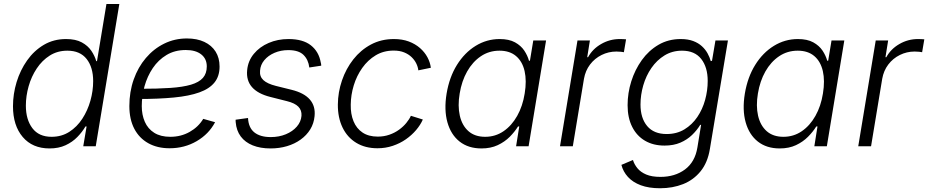

<svg xmlns="http://www.w3.org/2000/svg" viewBox="-20 -748 4748 982"><path d="M233.4 11.2Q146 11.2 96.2 -47.4Q46.4 -106 46.4 -204.6Q46.4 -267.1 64.9 -328.1Q83.5 -389.2 118.7 -439Q153.8 -488.8 204.1 -518.6Q254.4 -548.3 317.9 -548.3Q367.2 -548.3 398.4 -531.2Q429.7 -514.2 447.3 -488Q464.8 -461.9 472.2 -435.5H476.1L524.4 -727.5H590.3L469.7 0H405.8L422.9 -101.1H417Q400.9 -73.2 375.7 -47.4Q350.6 -21.5 315.2 -5.1Q279.8 11.2 233.4 11.2ZM243.7 -48.3Q294.9 -48.3 334.5 -73.7Q374 -99.1 401.1 -140.9Q428.2 -182.6 442.4 -232.9Q456.5 -283.2 456.5 -333Q456.5 -403.8 423.1 -446.3Q389.6 -488.8 324.7 -488.8Q273.9 -488.8 234.6 -463.9Q195.3 -439 168 -397.9Q140.6 -356.9 126.5 -307.1Q112.3 -257.3 112.3 -207.5Q112.3 -136.7 145.5 -92.5Q178.7 -48.3 243.7 -48.3Z M847.2 10.3Q784.7 10.3 738.3 -15.6Q691.9 -41.5 666.7 -89.8Q641.6 -138.2 641.6 -205.6Q641.6 -278.3 663.8 -341.3Q686 -404.3 726.1 -451.4Q766.1 -498.5 819.8 -524.9Q873.5 -551.3 936 -551.3Q987.8 -551.3 1025.1 -533.7Q1062.5 -516.1 1082.8 -483.9Q1103 -451.7 1103 -407.7Q1103 -358.4 1077.1 -326.2Q1051.3 -293.9 999.5 -275.4Q947.8 -256.8 869.9 -249.3Q792 -241.7 688.5 -241.7L696.3 -293.9Q786.1 -293.9 850.8 -298.3Q915.5 -302.7 956.8 -314.9Q998 -327.1 1017.8 -349.6Q1037.6 -372.1 1037.6 -408.2Q1037.6 -447.3 1009.3 -469.7Q981 -492.2 930.2 -492.2Q874 -492.2 831.8 -466.8Q789.6 -441.4 761.5 -399.7Q733.4 -357.9 719.2 -307.1Q705.1 -256.3 705.1 -205.1Q705.1 -160.6 720.7 -125Q736.3 -89.4 768.8 -68.8Q801.3 -48.3 851.1 -48.3Q905.8 -48.3 950.2 -73.5Q994.6 -98.6 1019.5 -140.1L1080.1 -123Q1048.3 -62.5 986.1 -26.1Q923.8 10.3 847.2 10.3Z M1363.8 11.2Q1311.5 11.2 1272.7 -4.4Q1233.9 -20 1211.4 -50Q1189 -80.1 1185.5 -123Q1185.1 -127 1185.1 -129.4Q1185.1 -131.8 1185.1 -135.7L1248.5 -144.5Q1251 -94.7 1281 -70.8Q1311 -46.9 1364.7 -46.9Q1407.2 -46.9 1441.9 -61.3Q1476.6 -75.7 1498 -100.3Q1519.5 -125 1522 -155.8Q1523.9 -184.1 1505.9 -202.4Q1487.8 -220.7 1448.2 -230.5L1363.3 -252Q1298.8 -268.1 1268.8 -302.5Q1238.8 -336.9 1244.1 -389.2Q1248.5 -436.5 1278.1 -472.4Q1307.6 -508.3 1354 -528.3Q1400.4 -548.3 1455.6 -548.3Q1529.3 -548.3 1570.1 -516.1Q1610.8 -483.9 1620.6 -428.2Q1621.6 -424.3 1622.3 -420.7Q1623 -417 1623 -412.1L1562 -402.8Q1557.1 -442.9 1532.2 -467.3Q1507.3 -491.7 1454.6 -491.7Q1416 -491.7 1383.8 -477.8Q1351.6 -463.9 1331.8 -440.2Q1312 -416.5 1310.1 -386.7Q1307.1 -356.9 1326.9 -338.4Q1346.7 -319.8 1391.1 -308.6L1471.7 -288.6Q1535.2 -272.9 1564.7 -239Q1594.2 -205.1 1588.9 -153.8Q1585.4 -116.7 1566.9 -86.4Q1548.3 -56.2 1517.8 -34.2Q1487.3 -12.2 1448 -0.5Q1408.7 11.2 1363.8 11.2Z M1910.6 10.3Q1847.7 10.3 1802 -17.6Q1756.3 -45.4 1731.9 -95.9Q1707.5 -146.5 1708 -213.4Q1708.5 -276.4 1729 -336.4Q1749.5 -396.5 1787.1 -444.3Q1824.7 -492.2 1877.2 -520.3Q1929.7 -548.3 1994.6 -548.3Q2037.1 -548.3 2070.6 -535.9Q2104 -523.4 2128.2 -502.2Q2152.3 -481 2166.3 -454.8Q2180.2 -428.7 2183.6 -401.4L2119.6 -388.2Q2117.7 -405.8 2109.1 -423.3Q2100.6 -440.9 2085.2 -455.8Q2069.8 -470.7 2047.1 -480Q2024.4 -489.3 1993.7 -489.3Q1941.9 -489.3 1901.6 -465.1Q1861.3 -440.9 1832.8 -400.6Q1804.2 -360.4 1789.3 -311.3Q1774.4 -262.2 1773.9 -212.9Q1772.9 -165 1788.1 -127.9Q1803.2 -90.8 1834.2 -70.1Q1865.2 -49.3 1912.1 -49.3Q1944.3 -49.3 1971.9 -59.1Q1999.5 -68.8 2021.2 -84.7Q2043 -100.6 2058.3 -119.4Q2073.7 -138.2 2081.5 -155.8L2142.6 -136.7Q2130.4 -108.9 2108.2 -82.8Q2085.9 -56.6 2055.9 -35.6Q2025.9 -14.6 1989 -2.2Q1952.1 10.3 1910.6 10.3Z M2442.4 11.2Q2375.5 11.2 2330.8 -23.9Q2286.1 -59.1 2268.3 -122.6Q2250.5 -186 2264.2 -269.5Q2278.3 -353.5 2317.1 -416Q2356 -478.5 2412.6 -513.4Q2469.2 -548.3 2535.6 -548.3Q2583.5 -548.3 2614 -531.5Q2644.5 -514.6 2661.4 -489.3Q2678.2 -463.9 2685.5 -437.5H2690.4L2707.5 -541H2772.9L2683.6 0H2619.6L2635.7 -101.1H2629.4Q2612.8 -74.2 2587.2 -48.3Q2561.5 -22.5 2525.6 -5.6Q2489.7 11.2 2442.4 11.2ZM2461.4 -48.3Q2513.7 -48.3 2555.4 -76.9Q2597.2 -105.5 2625.2 -155.3Q2653.3 -205.1 2663.6 -270Q2674.3 -335 2663.1 -384.3Q2651.9 -433.6 2619.4 -461.2Q2586.9 -488.8 2534.7 -488.8Q2481.4 -488.8 2439.2 -460.2Q2397 -431.6 2369.1 -382.3Q2341.3 -333 2331.1 -270Q2320.3 -206.5 2331.8 -156.2Q2343.3 -106 2376 -77.1Q2408.7 -48.3 2461.4 -48.3Z M2844.2 0 2933.6 -541H2997.1L2983.4 -455.6H2987.8Q3010.7 -497.6 3054.7 -522.9Q3098.6 -548.3 3149.9 -548.3Q3157.7 -548.3 3166.7 -547.9Q3175.8 -547.4 3182.1 -546.9L3170.9 -481Q3166.5 -481.9 3156 -483.2Q3145.5 -484.4 3132.8 -484.4Q3092.3 -484.4 3056.9 -466.8Q3021.5 -449.2 2997.8 -418Q2974.1 -386.7 2966.8 -345.2L2909.7 0Z M3356 214.8Q3298.3 214.8 3257.3 199.5Q3216.3 184.1 3191.7 157Q3167 129.9 3158.2 95.2L3217.3 70.3Q3224.1 92.8 3240.2 112.5Q3256.3 132.3 3284.9 144.5Q3313.5 156.7 3357.9 156.7Q3432.1 156.7 3483.4 118.7Q3534.7 80.6 3546.9 6.3L3565.9 -109.9L3561 -108.9Q3544.4 -81.5 3519.3 -57.4Q3494.1 -33.2 3459.5 -18.3Q3424.8 -3.4 3378.9 -3.4Q3321.3 -3.4 3279.1 -28.1Q3236.8 -52.7 3213.4 -99.1Q3189.9 -145.5 3189.9 -210Q3189.9 -272 3208.7 -331.8Q3227.5 -391.6 3262.7 -440.7Q3297.9 -489.7 3348.1 -519Q3398.4 -548.3 3461.4 -548.3Q3498.5 -548.3 3525.1 -538.3Q3551.8 -528.3 3569.8 -511.7Q3587.9 -495.1 3598.9 -475.1Q3609.9 -455.1 3615.2 -435.5L3621.6 -437L3639.2 -541H3703.1L3610.8 13.7Q3599.6 83 3563.5 127.7Q3527.3 172.4 3473.9 193.6Q3420.4 214.8 3356 214.8ZM3389.6 -62.5Q3441.4 -62.5 3480.7 -86.4Q3520 -110.4 3546.6 -149.7Q3573.2 -189 3586.4 -237.1Q3599.6 -285.2 3599.6 -334Q3599.6 -404.3 3566.4 -446.5Q3533.2 -488.8 3468.3 -488.8Q3418.5 -488.8 3378.9 -464.6Q3339.4 -440.4 3311.8 -400.4Q3284.2 -360.4 3270 -311.3Q3255.9 -262.2 3255.9 -213.4Q3255.9 -144 3290 -103.3Q3324.2 -62.5 3389.6 -62.5Z M3967.8 11.2Q3900.9 11.2 3856.2 -23.9Q3811.5 -59.1 3793.7 -122.6Q3775.9 -186 3789.6 -269.5Q3803.7 -353.5 3842.5 -416Q3881.3 -478.5 3938 -513.4Q3994.6 -548.3 4061 -548.3Q4108.9 -548.3 4139.4 -531.5Q4169.9 -514.6 4186.8 -489.3Q4203.6 -463.9 4210.9 -437.5H4215.8L4232.9 -541H4298.3L4209 0H4145L4161.1 -101.1H4154.8Q4138.2 -74.2 4112.5 -48.3Q4086.9 -22.5 4051 -5.6Q4015.1 11.2 3967.8 11.2ZM3986.8 -48.3Q4039.1 -48.3 4080.8 -76.9Q4122.6 -105.5 4150.6 -155.3Q4178.7 -205.1 4189 -270Q4199.7 -335 4188.5 -384.3Q4177.2 -433.6 4144.8 -461.2Q4112.3 -488.8 4060.1 -488.8Q4006.8 -488.8 3964.6 -460.2Q3922.4 -431.6 3894.5 -382.3Q3866.7 -333 3856.4 -270Q3845.7 -206.5 3857.2 -156.2Q3868.7 -106 3901.4 -77.1Q3934.1 -48.3 3986.8 -48.3Z M4369.6 0 4459 -541H4522.5L4508.8 -455.6H4513.2Q4536.1 -497.6 4580.1 -522.9Q4624 -548.3 4675.3 -548.3Q4683.1 -548.3 4692.1 -547.9Q4701.2 -547.4 4707.5 -546.9L4696.3 -481Q4691.9 -481.9 4681.4 -483.2Q4670.9 -484.4 4658.2 -484.4Q4617.7 -484.4 4582.3 -466.8Q4546.9 -449.2 4523.2 -418Q4499.5 -386.7 4492.2 -345.2L4435.1 0Z"/></svg>

Font: Inter 17pt Light
Style: Italic
Weight: 300
Italic angle: -9.3988°
Version: Version 4.001;git-66647c0bb